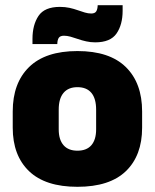

<svg xmlns="http://www.w3.org/2000/svg" viewBox="-20 -704 596 739"><path d="M278 15Q154.5 15 91.8 -45.2Q29 -105.5 29 -212.5V-275Q29 -384.5 92 -446Q155 -507.5 278 -507.5Q401.5 -507.5 464.2 -446Q527 -384.5 527 -275V-212.5Q527 -105.5 464.5 -45.2Q402 15 278 15ZM278 -124Q313.5 -124 331.8 -145.2Q350 -166.5 350 -206V-282Q350 -324.5 331.8 -346.5Q313.5 -368.5 278 -368.5Q243 -368.5 224.5 -346.5Q206 -324.5 206 -282V-206Q206 -166.5 224.5 -145.2Q243 -124 278 -124ZM346.5 -541Q328.5 -541 311.8 -544.8Q295 -548.5 280 -553.8Q265 -559 251.5 -562.8Q238 -566.5 226.5 -566.5Q212 -566.5 206.5 -558.8Q201 -551 200.5 -535V-534.5H105V-554.5Q105 -608 128.2 -642.8Q151.5 -677.5 210.5 -677.5Q230.5 -677.5 247.5 -673.8Q264.5 -670 279 -664.8Q293.5 -659.5 306.5 -655.8Q319.5 -652 331 -652Q345 -652 350.2 -660Q355.5 -668 356 -683.5V-684H452V-662.5Q452 -609 428.5 -575Q405 -541 346.5 -541Z"/></svg>

Font: Anek Malayalam Medium ExtraBold
Style: Regular
Weight: 800
Version: Version 1.003